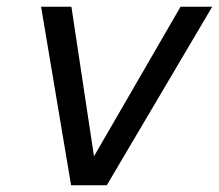

<svg xmlns="http://www.w3.org/2000/svg" viewBox="-20 -550 650 570"><path d="M191 0 102 -530H192L259 -86L516 -530H610L297 0Z"/></svg>

Font: Geist Mono
Style: Italic
Weight: 400
Italic angle: -12°
Monospace: yes
Designer: Basement.studio, Andrés Briganti, Mateo Zaragoza
Foundry: Basement.studio, Vercel, Andrés Briganti, Guido Ferreyra, Mateo Zaragoza
Version: Version 1.500